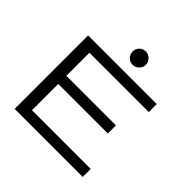

<svg xmlns="http://www.w3.org/2000/svg" viewBox="-202 -977 1153 1153"><g transform="rotate(45 375.0 -400.5)"><path d="M84 0V-624H667V-556H163V-360H584V-291H163V-68H662V0ZM397 -688Q374 -688 357.5 -704.5Q341 -721 341 -744Q341 -768 357 -784.5Q373 -801 397 -801Q420 -801 437 -784Q454 -767 454 -744Q454 -721 437 -704.5Q420 -688 397 -688Z"/></g></svg>

Font: Inconsolata ExtraExpanded
Style: Regular
Weight: 400
Width: 8
Monospace: yes
Designer: Raph Levien, Cyreal, Brenton Simpson
Foundry: Raph Levien, Cyreal, Google
Version: Version 3.000; ttfautohint (v1.8.2.53-6de2)